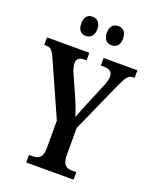

<svg xmlns="http://www.w3.org/2000/svg" viewBox="-166 -1007 882 1100"><g transform="rotate(20 274.5 -457.5)"><path d="M362 -798C387 -798 411 -813 411 -856C411 -900 387 -915 362 -915C335 -915 312 -900 312 -856C312 -813 335 -798 362 -798ZM204 -798C229 -798 254 -813 254 -856C254 -900 229 -915 204 -915C178 -915 156 -900 156 -856C156 -813 178 -798 204 -798ZM132 0H421V-46H395C363 -46 336 -57 336 -119V-284L473 -591C500 -651 514 -668 541 -668H550V-714H344V-668H361C395 -668 415 -657 415 -626C415 -612 410 -589 398 -562L351 -450C333 -407 318 -370 308 -341C298 -372 287 -403 270 -442L210 -577C203 -593 197 -616 197 -631C197 -652 211 -668 243 -668H257V-714H-1V-668H10C40 -668 50 -654 68 -615L215 -285V-116C215 -57 188 -46 152 -46H132Z"/></g></svg>

Font: Noto Serif Sinhala ExtraCondensed SemiBold
Style: Regular
Weight: 600
Width: 2
Designer: Jelle Bosma - Monotype Design Team
Foundry: Monotype Imaging Inc.
Version: Version 2.007